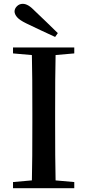

<svg xmlns="http://www.w3.org/2000/svg" viewBox="-20 -983 457 1003"><path d="M282 -810 268 -790Q230 -807 192.5 -825Q155 -843 117 -861Q82 -878 69 -893.5Q56 -909 56 -923Q56 -938 68.5 -950.5Q81 -963 99 -963Q113 -963 128.5 -954Q144 -945 167 -921Q195 -895 223.5 -867Q252 -839 282 -810ZM48 0V-32L195 -45H220L368 -32V0ZM146 0Q148 -85 148.5 -170.5Q149 -256 149 -342V-393Q149 -479 148.5 -564.5Q148 -650 146 -735H271Q269 -651 268.5 -565Q268 -479 268 -393V-343Q268 -257 268.5 -171.5Q269 -86 271 0ZM48 -704V-735H368V-704L220 -691H195Z"/></svg>

Font: Noto Serif TC ExtraLight SemiBold
Style: Regular
Weight: 600
Version: Version 2.003-H1;hotconv 1.1.1;makeotfexe 2.6.0